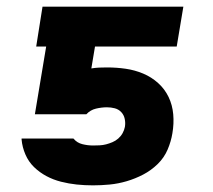

<svg xmlns="http://www.w3.org/2000/svg" viewBox="-20 -550 640 578"><path d="M260 8Q235 8 211 5.5Q187 3 163.5 -3Q140 -9 119.5 -20Q99 -31 82.5 -47Q66 -63 56.5 -85Q47 -107 45 -130V-133H201L202 -132Q212 -120 228 -116Q244 -112 260 -112Q270 -112 280 -112.5Q290 -113 299.5 -115.5Q309 -118 318.5 -122Q328 -126 336 -133Q344 -140 349 -149Q354 -158 356 -168Q358 -180 355.5 -192Q353 -204 345 -212.5Q337 -221 325.5 -224Q314 -227 302 -227Q286 -227 269 -223Q252 -219 240 -206H85L119 -410H89L108 -530H532L512 -410H266L255 -344Q267 -346 278.5 -346.5Q290 -347 302 -347Q331 -347 358.5 -343Q386 -339 411 -328.5Q436 -318 456 -300Q476 -282 487.5 -258Q499 -234 501.5 -206Q504 -178 499 -149Q495 -124 484.5 -99.5Q474 -75 454.5 -56Q435 -37 411 -24.5Q387 -12 361.5 -4.5Q336 3 310.5 5.5Q285 8 260 8Z"/></svg>

Font: Iosevka Curly Heavy Extended
Style: Italic
Weight: 900
Width: 7
Italic angle: -9°
Monospace: yes
Designer: Belleve Invis
Foundry: Belleve Invis
Version: Version 11.1.0; ttfautohint (v1.8.3)